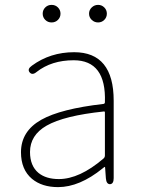

<svg xmlns="http://www.w3.org/2000/svg" viewBox="-20 -754 576 787"><path d="M218 13Q152 13 111 -21Q66 -59 66 -130Q66 -216 149 -263Q229 -308 404 -328Q410 -329 410 -335Q416 -507 282 -507Q191 -507 130 -459Q112 -444 101 -458Q91 -471 111 -485Q186 -540 284 -540Q446 -540 446 -341V-24Q446 0 431 1Q416 1 414 -23L411 -65Q411 -70 409.5 -70Q408 -70 401 -64Q306 13 218 13ZM221 -20Q306 -20 404 -104Q410 -109 410 -117V-293Q410 -298 405 -297Q243 -280 171 -239Q103 -200 103 -131Q103 -74 138 -45Q169 -20 221 -20ZM191.5 -662Q176 -662 165.5 -672.5Q155 -683 155 -698Q155 -713 165.5 -723.5Q176 -734 191.5 -734Q207 -734 217.5 -723.5Q228 -713 228 -698Q228 -683 217.5 -672.5Q207 -662 191.5 -662ZM382 -662Q367 -662 356 -672.5Q345 -683 345 -698Q345 -713 356 -723.5Q367 -734 382 -734Q397 -734 407.5 -723.5Q418 -713 418 -698Q418 -683 407.5 -672.5Q397 -662 382 -662Z"/></svg>

Font: Resource Han Rounded JP ExtraLight
Style: Regular
Weight: 250
Designer: Cyano Hao (round all glyphs); Ryoko NISHIZUKA 西塚涼子 (kana, bopomofo & ideographs); Paul D. Hunt (Latin, Greek & Cyrillic)
Foundry: Cyano Hao
Version: 0.990